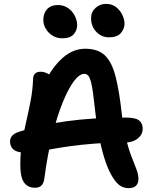

<svg xmlns="http://www.w3.org/2000/svg" viewBox="-20 -963 793 993"><path d="M645 10Q617 10 596 -6.5Q575 -23 553 -63Q534 -98 518 -151Q502 -204 491 -263Q480 -322 474 -374Q467 -438 461.5 -479Q456 -520 450 -541.5Q444 -563 436 -572Q428 -581 416 -581Q391 -581 362.5 -543.5Q334 -506 305 -435Q276 -364 251 -265Q226 -166 210 -44Q207 -17 195.5 -4.5Q184 8 161 8Q124 8 104.5 -19Q85 -46 85 -112Q85 -173 94.5 -229Q104 -285 116.5 -338.5Q129 -392 139 -445Q149 -498 151 -553Q151 -571 160.5 -581.5Q170 -592 190 -592Q208 -592 226.5 -582.5Q245 -573 260 -550L209 -533Q251 -617 304.5 -664Q358 -711 421 -711Q487 -711 523 -676Q559 -641 578 -566.5Q597 -492 610 -373Q618 -297 632 -243Q646 -189 661 -151Q676 -113 686 -86.5Q696 -60 696 -38Q696 -15 683.5 -2.5Q671 10 645 10ZM108 -174Q68 -174 50 -189.5Q32 -205 32 -231Q32 -249 43.5 -261.5Q55 -274 80 -282Q186 -317 324 -336Q462 -355 630 -355Q681 -355 699.5 -340Q718 -325 718 -298Q718 -266 691 -245.5Q664 -225 617 -225Q528 -225 460 -219.5Q392 -214 339.5 -206.5Q287 -199 246 -191.5Q205 -184 171.5 -179Q138 -174 108 -174ZM543 -770Q505 -770 478 -798.5Q451 -827 451 -869Q451 -901 474 -922Q497 -943 529 -943Q559 -943 580 -926.5Q601 -910 612.5 -886.5Q624 -863 624 -840Q624 -815 605.5 -792.5Q587 -770 543 -770ZM302 -765Q274 -765 252 -778.5Q230 -792 217 -814Q204 -836 204 -860Q204 -895 224 -916Q244 -937 278 -937Q310 -937 332.5 -921Q355 -905 367 -881Q379 -857 379 -833Q379 -806 361 -785.5Q343 -765 302 -765Z"/></svg>

Font: Shantell Sans SemiBold
Style: Regular
Weight: 600
Designer: Stephen Nixon, Anya Danilova, Shantell Martin
Foundry: Arrow Type
Version: Version 1.011;[c5ecc13dd]